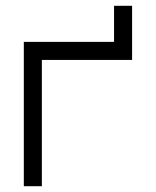

<svg xmlns="http://www.w3.org/2000/svg" viewBox="-20 -645 540 665"><path d="M62.5 -500Q62.5 -500 62.5 0H125V-437.5H437.5V-625H375Q375 -625 375 -500Z"/></svg>

Font: CalcUnifontExMono
Style: Regular
Weight: 500
Version: Version 15.0.06